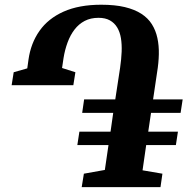

<svg xmlns="http://www.w3.org/2000/svg" viewBox="-20 -772 796 792"><path d="M317 0 326 -55.5 412.5 -71 427.5 -173.5H299L307.5 -229H436L447 -306.5H319L327 -362H455.5L475.5 -493Q480.5 -527.5 481.8 -558.2Q483 -589 478.8 -614.8Q474.5 -640.5 463.2 -659Q452 -677.5 433.2 -688Q414.5 -698.5 386.5 -698.5Q354 -698.5 329.5 -685.8Q305 -673 287.5 -650.2Q270 -627.5 258.8 -597Q247.5 -566.5 242 -532L236 -491.5L291 -474L282.5 -420.5H28L36.5 -474L92.5 -490L97.5 -526Q107 -593.5 142.8 -644.5Q178.5 -695.5 242.2 -724Q306 -752.5 397.5 -752.5Q454 -752.5 494.8 -742.8Q535.5 -733 563 -715.2Q590.5 -697.5 606.5 -672Q622.5 -646.5 629.2 -615.2Q636 -584 635.2 -548.2Q634.5 -512.5 628 -473.5L611.5 -362H733.5L725 -306.5H603L591.5 -229H714L705.5 -173.5H583L568 -69.5L650 -55.5L642 0Z"/></svg>

Font: Merriweather 60pt ExtraBold
Style: Italic
Weight: 800
Italic angle: -7.8°
Version: Version 2.101